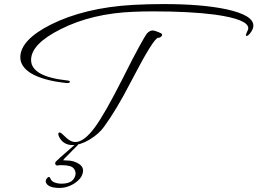

<svg xmlns="http://www.w3.org/2000/svg" viewBox="-20 -638 1267 945"><path d="M301 -230Q193 -242 133 -277Q80 -310 80 -356Q80 -441 230 -517Q312 -558 413 -582.5Q514 -607 635 -614Q673 -616 710.5 -617Q748 -618 785 -618Q880 -618 957.5 -611.5Q1035 -605 1096 -592Q1227 -563 1227 -512Q1227 -499 1218 -484Q1203 -461 1193 -461Q1190 -461 1190 -464Q1190 -468 1198 -486Q1202 -493 1202 -499Q1202 -543 1038 -566Q977 -574 901 -578Q825 -582 734 -582Q708 -582 683.5 -581.5Q659 -581 637 -580Q433 -572 280 -495Q133 -422 133 -343Q133 -261 311 -242Q324 -241 324 -236Q324 -227 301 -230ZM337 76Q296 76 275 43Q267 30 267 22Q267 14 274 14Q280 14 303 37Q327 61 351 61Q393 61 446 -10Q495 -76 585 -254Q635 -354 665 -408.5Q695 -463 703 -473Q717 -488 731 -488Q743 -488 773 -474Q778 -471 778 -467Q778 -461 771 -456Q764 -451 759 -452Q738 -455 623 -233Q588 -165 555 -110Q522 -55 492 -14Q467 21 421 49Q376 76 337 76ZM274 287Q213 287 205 257V255Q205 247 210.5 240Q216 233 221 233Q225 233 229 242Q233 254 248.5 260Q264 266 283 266Q313 266 332 254Q342 246 347 235.5Q352 225 352 217Q352 203 344 192.5Q336 182 321 179Q319 178 308 176.5Q297 175 276 175Q275 175 273 175Q271 175 268 176Q262 177 258 176Q255 175 252 170V167Q251 166 251.5 165Q252 164 252 163Q253 158 262 150.5Q271 143 274 139L352 71Q355 67 358 67Q363 67 364 75L337 102Q333 107 321.5 118Q310 129 300.5 139Q291 149 291 151H293L311 152Q342 152 367.5 168Q393 184 388 210Q384 232 365.5 249.5Q347 267 322.5 277Q298 287 274 287Z"/></svg>

Font: Ephesis
Style: Regular
Weight: 400
Designer: Robert E. Leuschke
Foundry: Robert E. Leuschke
Version: Version 1.010; ttfautohint (v1.8.3)